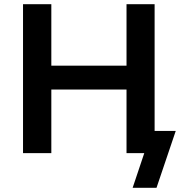

<svg xmlns="http://www.w3.org/2000/svg" viewBox="-20 -725 867 909"><path d="M608 164 663 0H582V-105H812L721 164ZM89 0V-705H223V-414H579V-705H712V0H579V-301H223V0Z"/></svg>

Font: Nunito Sans 9pt
Style: Bold
Weight: 700
Version: Version 3.101;gftools[0.9.27]